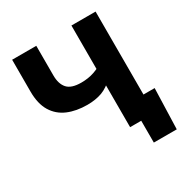

<svg xmlns="http://www.w3.org/2000/svg" viewBox="-199 -881 1137 1190"><g transform="rotate(-30 370.0 -286.0)"><path d="M319.8 -252Q241.2 -252 181.4 -277.3Q121.6 -302.7 88.1 -357.4Q54.7 -412.1 54.7 -500V-727.5H227.5V-515.1Q227.5 -455.1 256.1 -422.6Q284.7 -390.1 355.5 -390.1Q406.7 -390.1 447.3 -404.1Q487.8 -418 514.6 -436.5V-329.1Q470.2 -285.2 424.6 -268.6Q378.9 -252 319.8 -252ZM479 0V-727.5H651.9V0ZM558.6 156.2V0H514.2V-133.8H731.9L722.7 156.2Z"/></g></svg>

Font: Inter 17pt ExtraBold
Style: Regular
Weight: 800
Version: Version 4.001;git-66647c0bb